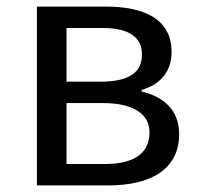

<svg xmlns="http://www.w3.org/2000/svg" viewBox="-20 -563 607 583"><path d="M92 0H309C435 0 524 -47 524 -156C524 -233 471 -271 410 -285V-290C466 -306 501 -345 501 -405C501 -504 420 -543 301 -543H92ZM182 -315V-478H291C375 -478 411 -448 411 -397C411 -346 376 -315 285 -315ZM182 -65V-250H293C386 -250 434 -216 434 -161C434 -100 390 -65 299 -65Z"/></svg>

Font: Noto Sans CJK SC Regular
Style: Regular
Weight: 400
Designer: Ryoko NISHIZUKA (kana & ideographs); Paul D. Hunt (Latin, Greek & Cyrillic); Wenlong ZHANG (bopomofo); Sandoll Communica
Foundry: Adobe Systems Incorporated
Version: Version 1.004;PS 1.004;hotconv 1.0.82;makeotf.lib2.5.63406